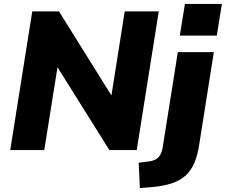

<svg xmlns="http://www.w3.org/2000/svg" viewBox="-20 -763 1148 976"><path d="M32 0 144 -705H280L560 -256H543L614 -705H787L675 0H536L258 -444H276L205 0ZM894 -582 920 -743H1108L1082 -582ZM691 193 685 64 735 58Q768 54 785 37Q802 20 807 -14L884 -498H1067L993 -30Q985 24 968.5 63.5Q952 103 924 129Q896 155 851.5 169.5Q807 184 742 189Z"/></svg>

Font: Nunito Sans 10pt Black
Style: Italic
Weight: 900
Italic angle: -9°
Designer: Vernon Adams
Foundry: Vernon Adams
Version: Version 3.101;gftools[0.9.27]